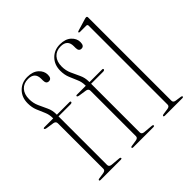

<svg xmlns="http://www.w3.org/2000/svg" viewBox="-172 -917 1110 1110"><g transform="rotate(-45 383.0 -362.0)"><path d="M146.5 -34.5Q146.5 -19 165.5 -17L222.5 -12Q232.5 -11 232.5 -5Q232.5 0 224 0H58Q50.5 0 50.5 -5Q50.5 -10.5 60 -11.5L96.5 -17Q115.5 -20 115.5 -34V-406Q115.5 -421.5 99 -425L49.5 -432.5Q36.5 -435 36.5 -440.5Q36.5 -445.5 43 -445.5H116.5V-450Q116.5 -477 105.8 -501.2Q95 -525.5 84.2 -551.8Q73.5 -578 73.5 -611Q73.5 -659.5 103.5 -690.2Q133.5 -721 180 -721Q224 -721 248.8 -698.5Q273.5 -676 273.5 -646Q273.5 -614.5 251 -614.5Q229.5 -614.5 229.5 -642V-656.5Q229.5 -709.5 175 -709.5Q138.5 -709.5 117.5 -686.2Q96.5 -663 96.5 -622.5Q96.5 -590 109 -562.2Q121.5 -534.5 134 -508Q146.5 -481.5 146.5 -452V-445.5H249.5Q257.5 -445.5 257.5 -440Q257.5 -432 243.5 -432H146.5ZM413 -34.5Q413 -19 432 -17L489 -12Q499 -11 499 -5Q499 0 490.5 0H324.5Q317 0 317 -5Q317 -10.5 326.5 -11.5L363 -17Q382 -20 382 -34V-406Q382 -421.5 365.5 -425L316 -432.5Q303 -435 303 -440.5Q303 -445.5 309.5 -445.5H383V-450Q383 -477 372.2 -501.2Q361.5 -525.5 350.8 -551.8Q340 -578 340 -611Q340 -659.5 370 -690.2Q400 -721 446.5 -721Q490.5 -721 515.2 -698.5Q540 -676 540 -646Q540 -614.5 517.5 -614.5Q496 -614.5 496 -642V-656.5Q496 -709.5 441.5 -709.5Q405 -709.5 384 -686.2Q363 -663 363 -622.5Q363 -590 375.5 -562.2Q388 -534.5 400.5 -508Q413 -481.5 413 -452V-445.5H516Q524 -445.5 524 -440Q524 -432 510 -432H413ZM672 -715.5V-34.5Q672 -19.5 690.5 -17L725.5 -12Q735.5 -10.5 735.5 -5Q735.5 0 727 0H583.5Q575.5 0 575.5 -5Q575.5 -10.5 586.5 -12L622 -17Q640.5 -20 640.5 -34V-679Q640.5 -689.5 630.5 -689.5H580Q571.5 -689.5 571.5 -694Q571.5 -698.5 580 -700.5L648 -721Q658.5 -724.5 664 -724.5Q672 -724.5 672 -715.5Z"/></g></svg>

Font: Fraunces 72pt Thin
Style: Regular
Weight: 100
Version: Version 1.000;[b76b70a41]